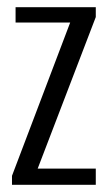

<svg xmlns="http://www.w3.org/2000/svg" viewBox="-20 -515 302 535"><path d="M13.4 0V-25.1L175.6 -452.3H23.4V-495H246.9V-467.5L85 -45.2H246.9V0Z"/></svg>

Font: Alumni Sans SC Thin
Style: Regular
Weight: 100
Designer: Robert E. Leuschke
Foundry: Robert E. Leuschke
Version: Version 1.018